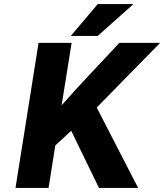

<svg xmlns="http://www.w3.org/2000/svg" viewBox="-20 -921 805 941"><path d="M56 0H218L251 -208L329 -280L465 0H657L454 -394L765 -711H565L562 -708C469 -607 375 -511 282 -405L331 -711H169ZM327 -745H459L634 -901H459Z"/></svg>

Font: Aerodynamic
Style: BdObl
Weight: 500
Designer: Google
Version: Version 2.000980; 2014